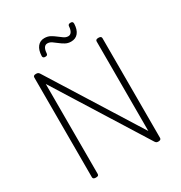

<svg xmlns="http://www.w3.org/2000/svg" viewBox="-261 -1353 1459 1549"><g transform="rotate(-30 468.5 -578.5)"><path d="M178 14Q151 14 151 -5V-934Q151 -944 157.5 -948.5Q164 -953 177 -953Q189 -953 195.5 -949.5Q202 -946 208 -937L732 -100V-934Q732 -944 738.5 -948.5Q745 -953 759 -953Q786 -953 786 -934V-5Q786 5 779 9.5Q772 14 760 14Q749 14 743 10.5Q737 7 731 -2L205 -843V-5Q205 5 199 9.5Q193 14 178 14ZM311 -1034Q289 -1034 289 -1054Q291 -1109 315 -1139Q339 -1169 379 -1169Q410 -1169 433.5 -1156Q457 -1143 477 -1127Q497 -1111 516 -1098Q535 -1085 556 -1085Q575 -1085 586.5 -1102.5Q598 -1120 600 -1152Q601 -1171 624 -1171Q637 -1171 642 -1166Q647 -1161 647 -1149Q645 -1095 621 -1065.5Q597 -1036 554 -1036Q525 -1036 501.5 -1049Q478 -1062 458 -1078Q438 -1094 419 -1107Q400 -1120 379 -1120Q360 -1120 348.5 -1103.5Q337 -1087 335 -1053Q334 -1043 329 -1038.5Q324 -1034 311 -1034Z"/></g></svg>

Font: Playwrite US Modern ExtraLight
Style: Regular
Weight: 250
Designer: Veronika Burian, José Scaglione
Foundry: TypeTogether
Version: Version 1.003